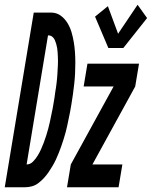

<svg xmlns="http://www.w3.org/2000/svg" viewBox="-66 -788 639 808"><path d="M390 -586 334 -718 388 -762 431 -646 513 -768 553 -712 453 -586ZM-46 0 76 -735H152Q174 -734 190.5 -721.5Q207 -709 218 -691Q229 -673 235 -652.5Q241 -632 244.5 -611Q248 -590 249.5 -568.5Q251 -547 251 -524.5Q251 -502 250 -480Q249 -458 246.5 -436Q244 -414 241 -391.5Q238 -369 234 -346Q232 -332 229 -317.5Q226 -303 223 -288.5Q220 -274 217 -259.5Q214 -245 210 -230.5Q206 -216 201.5 -201.5Q197 -187 192 -173Q187 -159 181.5 -145Q176 -131 169.5 -117Q163 -103 155 -89.5Q147 -76 138.5 -63.5Q130 -51 119 -39Q108 -27 95.5 -17.5Q83 -8 68.5 -4Q54 0 40 0ZM46 -96Q61 -96 72.5 -107.5Q84 -119 92.5 -133Q101 -147 107 -160.5Q113 -174 118.5 -188.5Q124 -203 128.5 -217.5Q133 -232 137 -246.5Q141 -261 144 -275.5Q147 -290 150 -304.5Q153 -319 156 -333.5Q159 -348 161 -363Q163 -372 164 -381.5Q165 -391 166.5 -400.5Q168 -410 169.5 -419Q171 -428 172 -437.5Q173 -447 174 -456.5Q175 -466 175.5 -475.5Q176 -485 176.5 -494Q177 -503 177.5 -512.5Q178 -522 178 -531Q178 -540 177.5 -549.5Q177 -559 176.5 -568Q176 -577 174.5 -586Q173 -595 170.5 -603.5Q168 -612 164.5 -620Q161 -628 154 -633.5Q147 -639 138 -639H136ZM216 0 232 -96 412 -424H286L302 -520H519L503 -424L323 -96H449L433 0Z"/></svg>

Font: Iosevka SS04 Oblique
Style: Bold
Weight: 700
Italic angle: -9°
Monospace: yes
Designer: Belleve Invis
Foundry: Belleve Invis
Version: Version 19.0.0; ttfautohint (v1.8.4)